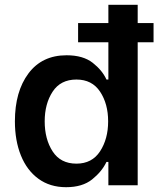

<svg xmlns="http://www.w3.org/2000/svg" viewBox="-20 -771 665 799"><path d="M619 -595H553V0H431V-97H423Q404 -57 363.5 -24.5Q323 8 255 8Q188 8 140 -27Q92 -62 67 -124Q42 -186 42 -266Q42 -390 98.5 -465.5Q155 -541 257 -541Q326 -541 366 -509.5Q406 -478 423 -440H431V-595H305V-675H431V-751H553V-675H619ZM430 -266Q430 -339 396.5 -389.5Q363 -440 298 -440Q232 -440 199 -389.5Q166 -339 166 -266Q166 -192 199 -141Q232 -90 298 -90Q363 -90 396.5 -141.5Q430 -193 430 -266Z"/></svg>

Font: Be Vietnam SemiBold
Style: Regular
Weight: 600
Designer: Gabriel Lam
Foundry: TypeRant
Version: Version 4.000